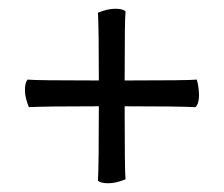

<svg xmlns="http://www.w3.org/2000/svg" viewBox="-20 -464 512 439"><path d="M265 -280Q410 -280 430 -282Q435 -264 435 -245.5Q435 -227 427 -219Q387 -221 265 -221Q265 -73 267 -54Q245 -45 227.5 -45Q210 -45 204 -51Q206 -89 206 -221Q82 -221 46 -219Q37 -241 37 -258Q37 -275 43 -282Q61 -280 206 -280Q206 -397 204 -435Q226 -444 243.5 -444Q261 -444 267 -438Q265 -419 265 -280Z"/></svg>

Font: Esteban
Style: Regular
Weight: 400
Designer: Angelica Diaz Rivera
Foundry: Angelica Diaz Rivera
Version: Version 1.002